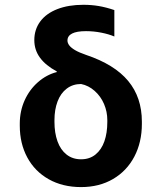

<svg xmlns="http://www.w3.org/2000/svg" viewBox="-20 -759 664 789"><path d="M322.6 -739.3Q355.9 -739.3 385.8 -734.2Q415.6 -729.2 449.9 -717.6V-609Q427.3 -618.7 396.2 -624.8Q365 -631 333.4 -631Q295.5 -631 276.4 -621.3Q257.2 -611.6 257.2 -592.3Q257.2 -582.5 264.4 -572.8Q271.5 -563.1 288.1 -553.2Q304.7 -543.3 333.1 -533.6Q450.5 -494.2 506.7 -426.4Q563 -358.6 563 -259.3V-249.9Q563 -174.8 532.2 -115.7Q501.3 -56.6 444.6 -23.4Q388 9.8 313.2 9.8Q237.5 9.8 180.3 -22.4Q123.1 -54.6 92.2 -111.9Q61.3 -169.2 61.3 -242.2V-251Q61.3 -302.3 81.2 -346.6Q101.1 -390.8 136.2 -421.5Q171.3 -452.2 213.8 -463L212.7 -465.9Q167.8 -490 144.4 -521.8Q121 -553.6 121 -594.1Q121 -637.9 145.5 -670.9Q169.9 -703.8 215.7 -721.6Q261.4 -739.3 322.6 -739.3ZM313.2 -104.4Q348.2 -104.4 372.4 -124Q396.7 -143.6 408.9 -178.1Q421 -212.7 421 -257.7V-265.8Q421 -299.9 407.5 -331.7Q393.9 -363.4 368.9 -385.5Q344 -407.6 313.2 -413.8Q279.2 -413.8 254.2 -394.8Q229.2 -375.8 216.5 -342.1Q203.8 -308.4 203.8 -265.8V-257.7Q203.8 -213.3 216.2 -178.4Q228.6 -143.6 253.4 -124Q278.1 -104.4 313.2 -104.4Z"/></svg>

Font: Pretendard JP Variable
Style: Regular
Weight: 400
Designer: Base glyphs from Inter by Rasmus Andersson; Hangul glyphs from Noto Sans CJK(Source Han Sans) by Jang Soo-young and Kang
Foundry: Kil Hyung-jin
Version: Version 1.307;Glyphs 3.2 (3192)